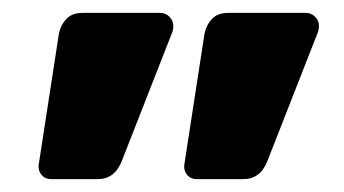

<svg xmlns="http://www.w3.org/2000/svg" viewBox="-20 -621 534 298"><path d="M40 -365 71 -566Q73 -580 82 -590.5Q91 -601 108 -601H229Q237 -601 243 -595Q249 -589 249 -581Q249 -575 247 -570L169 -371Q158 -343 132 -343H59Q50 -343 44.5 -349.5Q39 -356 40 -365ZM266 -365 297 -566Q299 -580 308 -590.5Q317 -601 334 -601H455Q463 -601 469 -595Q475 -589 475 -581Q475 -575 473 -570L395 -371Q384 -343 358 -343H285Q276 -343 270.5 -349.5Q265 -356 266 -365Z"/></svg>

Font: Hezaedrus
Style: Bold
Weight: 700
Designer: Hubert & Fischer
Foundry: Hubert & Fischer
Version: Version 1.10;September 3, 2019;FontCreator 11.5.0.2425 64-bi